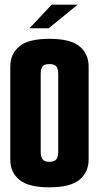

<svg xmlns="http://www.w3.org/2000/svg" viewBox="-20 -794 423 821"><path d="M191 7Q102 7 63 -25Q24 -57 24 -111V-510Q24 -563 62.5 -595.5Q101 -628 191 -628Q282 -628 320.5 -595.5Q359 -563 359 -510V-112Q359 -58 320 -25.5Q281 7 191 7ZM191 -102Q213 -102 221 -113Q229 -124 229 -148V-476Q229 -499 221.5 -509.5Q214 -520 191 -520Q169 -520 161.5 -509.5Q154 -499 154 -477V-147Q154 -124 162 -113Q170 -102 191 -102ZM106 -673 201 -774H312L188 -673Z"/></svg>

Font: Smooch Sans ExtraBold
Style: Regular
Weight: 800
Designer: Robert E. Leuschke
Foundry: Robert E. Leuschke
Version: Version 1.010